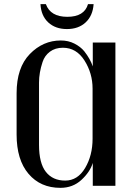

<svg xmlns="http://www.w3.org/2000/svg" viewBox="-20 -895 646 925"><path d="M536 0H427V-110Q414 -67 372.5 -28.5Q331 10 271 10Q175 10 117.5 -57.5Q60 -125 60 -247V-446Q60 -569 123.5 -634.5Q187 -700 273 -700Q309 -700 338.5 -685Q368 -670 386 -648Q415 -611 427 -575V-690H536ZM426 -227V-468Q426 -542 387 -603.5Q348 -665 283 -665Q246 -665 220.5 -646Q195 -627 185 -596Q168 -545 168 -497V-197Q168 -109 201 -67Q234 -25 294 -25Q354 -25 390 -85.5Q426 -146 426 -227ZM175 -875H201Q223 -814 304.5 -814Q386 -814 404 -875H431Q427 -819 392.5 -787Q358 -755 302.5 -755Q247 -755 212.5 -787Q178 -819 175 -875Z"/></svg>

Font: Trochut
Style: Regular
Weight: 400
Designer: Andreu Balius
Foundry: Andreu Balius
Version: Version 1.001